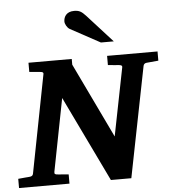

<svg xmlns="http://www.w3.org/2000/svg" viewBox="-75 -984 932 1039"><g transform="rotate(-5 391.5 -464.5)"><path d="M797 -621V-671H523V-621C550 -618 580 -616 580 -616C592 -615 602 -613 599 -601L526 -233L331 -640V-671H96V-621C124 -618 153 -616 153 -616C166 -615 174 -613 171 -601L68 -71C65 -58 57 -56 43 -55C43 -55 14 -53 -14 -50V0H260V-50C231 -53 202 -55 202 -55C188 -56 182 -58 184 -70L261 -465L485 0H596L715 -600C717 -609 723 -614 732 -615ZM566 -746 429 -897C406 -922 393 -929 366 -929C323 -929 309 -900 309 -876C309 -863 320 -842 334 -834L496 -746Z"/></g></svg>

Font: Veleka
Style: Bold Italic
Weight: 700
Italic angle: -12°
Designer: Stefan Peev, Context Ltd, 2016; SIL International, 1997-2014.
Foundry: Stefan Peev, Context Ltd, 2016
Version: Version 5.000